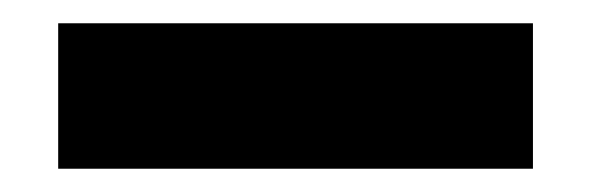

<svg xmlns="http://www.w3.org/2000/svg" viewBox="-20 -342 508 165"><path d="M30 -197V-322H438V-197Z"/></svg>

Font: Bakbak One
Style: Regular
Weight: 400
Designer: Saumya Kishore and Sanchit Sawaria
Foundry: A Good Feeling
Version: Version 1.003; ttfautohint (v1.8.3)